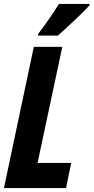

<svg xmlns="http://www.w3.org/2000/svg" viewBox="-23 -951 473 971"><path d="M-3 0 148 -714H292L167 -127H337L311 0ZM171 -781Q200 -819 226 -856.5Q252 -894 275 -931H430L429 -923Q418 -911 396.5 -889.5Q375 -868 350 -844.5Q325 -821 303 -801Q281 -781 270 -771H169Z"/></svg>

Font: Noto Sans ExtraCondensed ExtraBold
Style: Italic
Weight: 800
Width: 2
Italic angle: -12°
Designer: Monotype Design Team
Foundry: Monotype Imaging Inc.
Version: Version 2.013; ttfautohint (v1.8.4.7-5d5b)